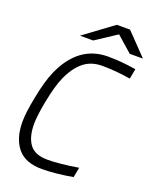

<svg xmlns="http://www.w3.org/2000/svg" viewBox="-205 -1280 1127 1402"><g transform="rotate(20 358.0 -578.5)"><path d="M452.5 -1166.7H555.3L716.1 -1000H613.3L492.2 -1106.8L329.4 -1000H226.6ZM132.2 -281.2Q132.2 -179 173.5 -123.4Q214.8 -67.7 311.8 -67.7Q408.2 -67.7 551.4 -91.8L536.5 -13.7Q397.8 10.4 296.9 10.4Q168.6 10.4 107.7 -63.8Q46.9 -138 46.9 -266.9Q46.9 -337.9 71 -458.3Q97.7 -598.3 134.1 -679.7Q244.8 -927.1 472.7 -927.1Q576.2 -927.1 690.8 -908.2L675.8 -830.1Q557.9 -849 457 -849Q369.1 -849 310.5 -800.5Q252 -752 211.6 -661.5Q180.3 -591.8 154.3 -458.3Q132.2 -342.4 132.2 -281.2Z"/></g></svg>

Font: Monoid
Style: Italic
Weight: 400
Width: 4
Italic angle: -11°
Monospace: yes
Version: Version 0.61